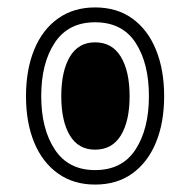

<svg xmlns="http://www.w3.org/2000/svg" viewBox="-20 -547 512 517"><path d="M236 -50Q178 -50 136 -80Q94 -110 72 -163.5Q50 -217 50 -288Q50 -359 72 -413Q94 -467 136 -497Q178 -527 236 -527Q295 -527 336.5 -497Q378 -467 400 -413Q422 -359 422 -288Q422 -217 400 -163.5Q378 -110 336.5 -80Q295 -50 236 -50ZM236 -89Q309 -89 345 -144.5Q381 -200 381 -288Q381 -377 345 -432Q309 -487 236 -487Q164 -487 127.5 -432Q91 -377 91 -288Q91 -200 127.5 -144.5Q164 -89 236 -89ZM236 -144Q191 -144 168 -182.5Q145 -221 145 -288Q145 -355 168 -394Q191 -433 236 -433Q282 -433 305.5 -394Q329 -355 329 -288Q329 -221 305.5 -182.5Q282 -144 236 -144Z"/></svg>

Font: Noto Sans Thai Looped Condensed
Style: Regular
Weight: 400
Width: 3
Designer: Sasikarn Vongin, Ben Mitchell
Foundry: The Fontpad Ltd
Version: Version 1.001; ttfautohint (v1.8.4.7-5d5b)